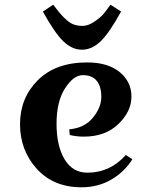

<svg xmlns="http://www.w3.org/2000/svg" viewBox="-20 -780 637 815"><path d="M351 -47Q447 -47 514 -122L542 -104Q508 -50 452 -17.5Q396 15 326 15Q207 15 136 -63.5Q65 -142 65 -253Q65 -364 140.5 -439.5Q216 -515 350 -515Q438 -515 488 -474Q538 -433 538 -370Q538 -307 482.5 -253.5Q427 -200 336 -200Q305 -200 276 -207L274 -231Q339 -237 374.5 -280.5Q410 -324 410 -368.5Q410 -413 390.5 -437Q371 -461 331.5 -461Q292 -461 256 -405Q220 -349 220 -255Q220 -161 254 -104Q288 -47 351 -47ZM288 -678Q307 -670 330.5 -670Q354 -670 380.5 -688Q407 -706 419 -720.5Q431 -735 449 -760L494 -731Q444 -640 407 -604.5Q370 -569 328 -569Q286 -569 249 -604.5Q212 -640 162 -731L206 -760Q255 -693 288 -678Z"/></svg>

Font: Croissant One
Style: Regular
Weight: 400
Designer: Eduardo Rodriguez Tunni
Foundry: Eduardo Rodriguez Tunni
Version: Version 1.001